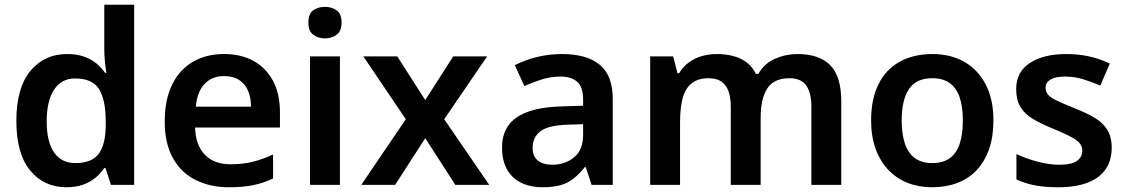

<svg xmlns="http://www.w3.org/2000/svg" viewBox="-20 -780 4750 810"><path d="M260 10Q166 10 107.5 -60.5Q49 -131 49 -270Q49 -409 108 -480.5Q167 -552 263 -552Q303 -552 333.5 -541.5Q364 -531 386 -513Q408 -495 423 -473H429Q426 -487 423 -516Q420 -545 420 -570V-760H546V0H448L425 -71H420Q405 -49 383 -30.5Q361 -12 331 -1Q301 10 260 10ZM298 -92Q368 -92 397 -132Q426 -172 426 -253V-269Q426 -357 398.5 -403Q371 -449 296 -449Q239 -449 208 -401.5Q177 -354 177 -268Q177 -182 208 -137Q239 -92 298 -92Z M925 -552Q998 -552 1050.5 -522.5Q1103 -493 1132 -438.5Q1161 -384 1161 -306V-242H803Q805 -168 844 -127.5Q883 -87 952 -87Q1005 -87 1046.5 -97.5Q1088 -108 1132 -128V-27Q1092 -8 1049 1Q1006 10 946 10Q867 10 805.5 -20.5Q744 -51 709.5 -113Q675 -175 675 -267Q675 -360 706.5 -423.5Q738 -487 794 -519.5Q850 -552 925 -552ZM925 -459Q875 -459 843.5 -426.5Q812 -394 806 -330H1039Q1039 -368 1026.5 -397Q1014 -426 989 -442.5Q964 -459 925 -459Z M1414 -542V0H1288V-542ZM1351 -751Q1379 -751 1400 -736.5Q1421 -722 1421 -685Q1421 -649 1400 -633.5Q1379 -618 1351 -618Q1322 -618 1301.5 -633.5Q1281 -649 1281 -685Q1281 -722 1301.5 -736.5Q1322 -751 1351 -751Z M1692 -277 1513 -542H1656L1774 -358L1892 -542H2035L1854 -277L2044 0H1901L1774 -197L1647 0H1504Z M2351 -552Q2456 -552 2510.5 -506.5Q2565 -461 2565 -364V0H2476L2451 -75H2447Q2424 -46 2399.5 -26.5Q2375 -7 2343.5 1.5Q2312 10 2267 10Q2219 10 2180.5 -8Q2142 -26 2120 -63.5Q2098 -101 2098 -158Q2098 -242 2159.5 -284.5Q2221 -327 2346 -331L2440 -334V-361Q2440 -413 2415 -435Q2390 -457 2345 -457Q2304 -457 2266 -445Q2228 -433 2192 -417L2152 -505Q2192 -526 2243.5 -539Q2295 -552 2351 -552ZM2374 -254Q2291 -251 2259 -225.5Q2227 -200 2227 -157Q2227 -119 2250 -102Q2273 -85 2309 -85Q2364 -85 2402 -116.5Q2440 -148 2440 -210V-256Z M3344 -552Q3436 -552 3482.5 -505Q3529 -458 3529 -353V0H3403V-329Q3403 -389 3381 -419.5Q3359 -450 3311 -450Q3245 -450 3217 -407Q3189 -364 3189 -282V0H3063V-329Q3063 -369 3053 -396Q3043 -423 3022.5 -436.5Q3002 -450 2970 -450Q2925 -450 2898 -428.5Q2871 -407 2860 -366Q2849 -325 2849 -265V0H2723V-542H2820L2838 -471H2845Q2862 -499 2886.5 -517Q2911 -535 2941.5 -543.5Q2972 -552 3003 -552Q3064 -552 3106 -531.5Q3148 -511 3169 -468H3179Q3204 -512 3249.5 -532Q3295 -552 3344 -552Z M4171 -272Q4171 -204 4153 -152Q4135 -100 4101.5 -63.5Q4068 -27 4019.5 -8.5Q3971 10 3912 10Q3856 10 3809 -8.5Q3762 -27 3727.5 -63.5Q3693 -100 3674 -152Q3655 -204 3655 -272Q3655 -362 3686 -424.5Q3717 -487 3775.5 -519.5Q3834 -552 3914 -552Q3990 -552 4047.5 -519.5Q4105 -487 4138 -424.5Q4171 -362 4171 -272ZM3784 -272Q3784 -215 3797.5 -174.5Q3811 -134 3839.5 -113Q3868 -92 3913 -92Q3959 -92 3987.5 -113Q4016 -134 4029 -174.5Q4042 -215 4042 -272Q4042 -330 4028.5 -369.5Q4015 -409 3986.5 -429.5Q3958 -450 3913 -450Q3845 -450 3814.5 -404Q3784 -358 3784 -272Z M4670 -157Q4670 -103 4644 -65.5Q4618 -28 4567.5 -9Q4517 10 4444 10Q4387 10 4346 2Q4305 -6 4268 -23V-130Q4308 -111 4357 -98Q4406 -85 4448 -85Q4500 -85 4523 -101Q4546 -117 4546 -144Q4546 -160 4537 -173Q4528 -186 4502 -200.5Q4476 -215 4423 -237Q4371 -258 4336.5 -279Q4302 -300 4284.5 -329.5Q4267 -359 4267 -404Q4267 -477 4325 -514.5Q4383 -552 4478 -552Q4528 -552 4572.5 -542.5Q4617 -533 4662 -512L4622 -419Q4585 -435 4548.5 -446Q4512 -457 4474 -457Q4433 -457 4412 -444.5Q4391 -432 4391 -410Q4391 -393 4401.5 -380.5Q4412 -368 4438.5 -355.5Q4465 -343 4514 -323Q4563 -304 4597.5 -283.5Q4632 -263 4651 -233Q4670 -203 4670 -157Z"/></svg>

Font: Noto Sans Thai SemiBold
Style: Regular
Weight: 600
Version: Version 2.001